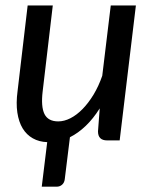

<svg xmlns="http://www.w3.org/2000/svg" viewBox="-20 -528 572 722"><path d="M491 -507.5 430 0H383Q348.5 0 348.5 -34L355 -120.5Q330.5 -81.5 302.2 -54.5Q274 -27.5 243 -12L223.5 146Q222 159 213.5 166.5Q205 174 193.5 174H137L157.5 6.5Q127 5.5 103.5 -7.8Q80 -21 65.2 -45.2Q50.5 -69.5 45.2 -104.8Q40 -140 46 -185L84 -507.5H178.5L140.5 -185Q133.5 -127 147.2 -99.2Q161 -71.5 199 -71.5Q221.5 -71.5 245 -83.5Q268.5 -95.5 290.5 -118Q312.5 -140.5 331.8 -172.2Q351 -204 364.5 -243L396.5 -507.5Z"/></svg>

Font: Lato Medium
Style: Italic
Weight: 500
Italic angle: -7°
Designer: Lukasz Dziedzic
Foundry: tyPoland Lukasz Dziedzic
Version: Version 2.006; 2014-01-15